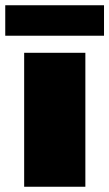

<svg xmlns="http://www.w3.org/2000/svg" viewBox="-45 -711 416 731"><path d="M47 0V-510H280V0ZM-25 -575V-691H351V-575Z"/></svg>

Font: Saira SemiExpanded Black
Style: Regular
Weight: 900
Width: 6
Designer: Hector Gatti with collaboration of the Omnibus-Type team
Foundry: Omnibus-Type
Version: Version 1.101